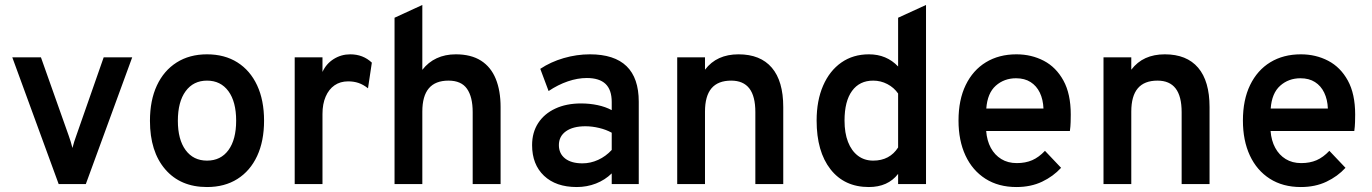

<svg xmlns="http://www.w3.org/2000/svg" viewBox="-20 -742 5530 774"><path d="M216.5 0 29.5 -511H145L257 -195Q261 -183.5 265 -171Q269 -158.5 272 -145.5Q275.5 -158.5 279.2 -170.8Q283 -183 287.5 -195L398 -511H513L326 0Z M814.5 12Q707.5 12 646 -59.5Q584.5 -131 584.5 -255Q584.5 -337.5 612.5 -397.5Q640.5 -457.5 692.2 -490.2Q744 -523 814.5 -523Q885.5 -523 937 -490.5Q988.5 -458 1016.5 -398Q1044.5 -338 1044.5 -255.5Q1044.5 -173 1016.5 -113Q988.5 -53 937 -20.5Q885.5 12 814.5 12ZM814.5 -94.5Q870 -94.5 901 -137Q932 -179.5 932 -255.5Q932 -332 900.8 -374.5Q869.5 -417 814.5 -417Q759.5 -417 728.2 -374.2Q697 -331.5 697 -255Q697 -179.5 728.2 -137Q759.5 -94.5 814.5 -94.5Z M1168 0V-511H1280V-452Q1295 -485 1325.2 -504Q1355.5 -523 1392 -523Q1443.5 -523 1479 -489.5L1463.5 -386Q1444.5 -401 1425.5 -407.5Q1406.5 -414 1383.5 -414Q1351.5 -414 1328.5 -398Q1305.5 -382 1292.8 -352.5Q1280 -323 1280 -282.5V0Z M1570.5 0V-670.5L1682.5 -722V-460.5Q1706.5 -491.5 1740.5 -507.2Q1774.5 -523 1817.5 -523Q1879 -523 1919 -497.5Q1959 -472 1978.5 -424.2Q1998 -376.5 1998 -310.5V0H1885.5V-290Q1885.5 -351.5 1862.5 -384.2Q1839.5 -417 1788 -417Q1735 -417 1708.8 -386Q1682.5 -355 1682.5 -292V0Z M2305 12Q2221 12 2173 -33.5Q2125 -79 2125 -157Q2125 -208 2149.5 -245.8Q2174 -283.5 2218.5 -304.2Q2263 -325 2322.5 -325Q2357.5 -325 2389.2 -318.2Q2421 -311.5 2446 -298V-331Q2446 -380 2421 -403.8Q2396 -427.5 2345.5 -427.5Q2308.5 -427.5 2269 -414Q2229.5 -400.5 2191.5 -375L2158 -464.5Q2200 -492.5 2252.5 -507.8Q2305 -523 2358 -523Q2456.5 -523 2505.8 -475.2Q2555 -427.5 2555 -332V0H2446V-43Q2419 -16.5 2382.5 -2.2Q2346 12 2305 12ZM2328 -83.5Q2360.5 -83.5 2391.2 -97.5Q2422 -111.5 2446 -137.5V-207Q2423.5 -219.5 2395.2 -226.2Q2367 -233 2340 -233Q2290 -233 2261.5 -212.8Q2233 -192.5 2233 -157Q2233 -123 2258 -103.2Q2283 -83.5 2328 -83.5Z M2710 0V-511H2822V-461Q2846 -492.5 2879.8 -507.8Q2913.5 -523 2957 -523Q3045.5 -523 3091.5 -469Q3137.5 -415 3137.5 -310.5V0H3025V-290Q3025 -354 3000.8 -385.5Q2976.5 -417 2927.5 -417Q2874.5 -417 2848.2 -386Q2822 -355 2822 -292V0Z M3482.5 12Q3384 12 3328 -59.5Q3272 -131 3272 -256Q3272 -336.5 3298.2 -396.8Q3324.5 -457 3371.8 -490Q3419 -523 3483 -523Q3554 -523 3600.5 -474V-670.5L3713 -722V0H3600.5V-41Q3559.5 12 3482.5 12ZM3500 -94.5Q3533.5 -94.5 3558.8 -108Q3584 -121.5 3600.5 -147.5V-365Q3584 -389 3557.2 -403Q3530.5 -417 3500 -417Q3445 -417 3414.8 -375.5Q3384.5 -334 3384.5 -256Q3384.5 -206 3398.5 -170Q3412.5 -134 3438.5 -114.2Q3464.5 -94.5 3500 -94.5Z M4077.5 12Q4005 12 3952.5 -21.5Q3900 -55 3872 -115.2Q3844 -175.5 3844 -256Q3844 -339.5 3873 -399.2Q3902 -459 3954.5 -491Q4007 -523 4077.5 -523Q4138 -523 4187.8 -497Q4237.5 -471 4267 -417.2Q4296.5 -363.5 4296.5 -280.5Q4296.5 -267.5 4296 -249.8Q4295.5 -232 4293 -214H3955.5Q3958.5 -175 3974.2 -146Q3990 -117 4016.5 -100.8Q4043 -84.5 4079 -84.5Q4114 -84.5 4141 -96.2Q4168 -108 4192.5 -134L4257.5 -65.5Q4226 -31 4180.8 -9.5Q4135.5 12 4077.5 12ZM3956 -304.5H4186.5Q4185 -341 4171.8 -368.5Q4158.5 -396 4134.5 -411.2Q4110.5 -426.5 4076 -426.5Q4028 -426.5 3994.2 -396.5Q3960.5 -366.5 3956 -304.5Z M4428.5 0V-511H4540.5V-461Q4564.5 -492.5 4598.2 -507.8Q4632 -523 4675.5 -523Q4764 -523 4810 -469Q4856 -415 4856 -310.5V0H4743.5V-290Q4743.5 -354 4719.2 -385.5Q4695 -417 4646 -417Q4593 -417 4566.8 -386Q4540.5 -355 4540.5 -292V0Z M5224 12Q5151.5 12 5099 -21.5Q5046.5 -55 5018.5 -115.2Q4990.5 -175.5 4990.5 -256Q4990.5 -339.5 5019.5 -399.2Q5048.5 -459 5101 -491Q5153.5 -523 5224 -523Q5284.5 -523 5334.2 -497Q5384 -471 5413.5 -417.2Q5443 -363.5 5443 -280.5Q5443 -267.5 5442.5 -249.8Q5442 -232 5439.5 -214H5102Q5105 -175 5120.8 -146Q5136.5 -117 5163 -100.8Q5189.5 -84.5 5225.5 -84.5Q5260.5 -84.5 5287.5 -96.2Q5314.5 -108 5339 -134L5404 -65.5Q5372.5 -31 5327.2 -9.5Q5282 12 5224 12ZM5102.5 -304.5H5333Q5331.5 -341 5318.2 -368.5Q5305 -396 5281 -411.2Q5257 -426.5 5222.5 -426.5Q5174.5 -426.5 5140.8 -396.5Q5107 -366.5 5102.5 -304.5Z"/></svg>

Font: Overpass SemiBold
Style: Regular
Weight: 600
Designer: Delve Withrington, Dave Bailey, Thomas Jockin
Foundry: Delve Fonts LLC
Version: Version 4.000